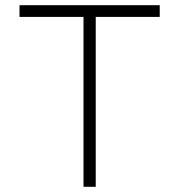

<svg xmlns="http://www.w3.org/2000/svg" viewBox="-20 -718 690 738"><path d="M301 0V-653H55V-698H594V-653H348V0Z"/></svg>

Font: Azeret Mono Thin
Style: Regular
Weight: 100
Designer: Martin Vácha
Foundry: Displaay
Version: Version 1.002